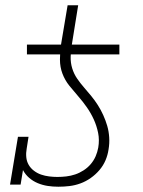

<svg xmlns="http://www.w3.org/2000/svg" viewBox="-20 -699 540 727"><path d="M82 -493V-530H211L236 -679H276L252 -530H432V-493ZM201 8Q180 8 160.5 5Q141 2 123 -5.5Q105 -13 90.5 -25.5Q76 -38 67 -55L58 0H18L48 -181H88L81 -136Q78 -120 79.5 -104Q81 -88 88.5 -75Q96 -62 108.5 -52.5Q121 -43 135.5 -38Q150 -33 166 -31Q182 -29 197 -29Q214 -29 231 -31Q248 -33 264.5 -38.5Q281 -44 296.5 -54Q312 -64 323.5 -77.5Q335 -91 342 -107Q349 -123 352 -140Q357 -169 351.5 -196Q346 -223 335 -247Q324 -271 309 -292.5Q294 -314 276.5 -334Q259 -354 242.5 -374.5Q226 -395 216.5 -420Q207 -445 207 -473.5Q207 -502 211 -530H252Q248 -507 247.5 -484Q247 -461 253.5 -440Q260 -419 272 -401.5Q284 -384 298 -368Q312 -352 325.5 -335.5Q339 -319 350.5 -301Q362 -283 371 -263Q380 -243 386 -222.5Q392 -202 393.5 -179Q395 -156 391 -133Q388 -112 379.5 -92Q371 -72 356.5 -55Q342 -38 323.5 -25Q305 -12 284.5 -4.5Q264 3 243 5.5Q222 8 201 8Z"/></svg>

Font: Iosevka Curly Slab XLtObl
Style: Regular
Weight: 200
Italic angle: -9°
Monospace: yes
Designer: Belleve Invis
Foundry: Belleve Invis
Version: Version 11.1.0; ttfautohint (v1.8.3)